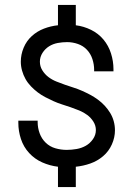

<svg xmlns="http://www.w3.org/2000/svg" viewBox="-20 -755 540 775"><path d="M214 0V-82Q181 -86 150.5 -99.5Q120 -113 97.5 -137.5Q75 -162 64.5 -194Q54 -226 54 -259V-268H132V-262Q132 -239 140 -217Q148 -195 164.5 -179Q181 -163 203.5 -156.5Q226 -150 249 -150Q269 -150 289 -153.5Q309 -157 326 -166.5Q343 -176 355 -193Q367 -210 367 -230Q367 -248 357 -264Q347 -280 332 -291Q317 -302 300 -309Q283 -316 265.5 -322Q248 -328 230.5 -333.5Q213 -339 196.5 -346.5Q180 -354 163.5 -362.5Q147 -371 132.5 -382Q118 -393 105 -406.5Q92 -420 83 -436Q74 -452 69 -470Q64 -488 64 -506Q64 -535 75.5 -562.5Q87 -590 108.5 -609.5Q130 -629 157.5 -639.5Q185 -650 214 -653V-735H286V-653Q318 -649 347.5 -634.5Q377 -620 397.5 -595.5Q418 -571 428 -539.5Q438 -508 438 -476V-467H360V-473Q360 -495 353 -516.5Q346 -538 331 -554Q316 -570 294.5 -577.5Q273 -585 251 -585Q232 -585 213 -581.5Q194 -578 178 -568Q162 -558 151.5 -541.5Q141 -525 141 -506Q141 -487 151 -471Q161 -455 175.5 -444Q190 -433 207.5 -426Q225 -419 242 -413Q259 -407 276.5 -401.5Q294 -396 311 -388.5Q328 -381 344 -372.5Q360 -364 375 -353Q390 -342 402.5 -328.5Q415 -315 424.5 -299.5Q434 -284 439 -266Q444 -248 444 -229Q444 -200 431.5 -172Q419 -144 396 -124.5Q373 -105 344.5 -95Q316 -85 286 -82V0Z"/></svg>

Font: Moesevka
Style: Regular
Weight: 400
Monospace: yes
Designer: Belleve Invis
Foundry: Belleve Invis
Version: Version 32.5.0; ttfautohint (v1.8.4)